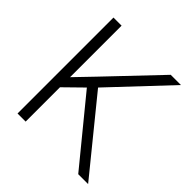

<svg xmlns="http://www.w3.org/2000/svg" viewBox="-187 -858 1006 1006"><g transform="rotate(45 315.5 -355.5)"><path d="M540 0 251 -353 150.4 -254.4V0H90.3V-710.9H150.4V-329.1L247.1 -429.7L514.6 -710.9H590.3L292.5 -394.5L613.3 0Z"/></g></svg>

Font: Vazirmatn RD UI FD ExtraLight
Style: Regular
Weight: 200
Designer: Saber Rastikerdar
Foundry: Saber Rastikerdar
Version: Version 33.003